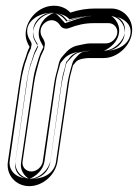

<svg xmlns="http://www.w3.org/2000/svg" viewBox="-20 -582 471 655"><path d="M380 -468C377 -450 360 -434 342 -434H289C275 -434 261 -430 246 -427C229 -424 214 -414 203 -401C194 -390 186 -385 181 -367L177 -350C173 -334 168 -319 165 -298L126 -31C123 -13 106 3 87 3C68 3 54 -13 57 -31L96 -298C101 -330 105 -339 110 -360L115 -377C118 -388 122 -398 128 -409C130 -412 131 -415 131 -418L133 -430C134 -439 128 -449 124 -455C114 -471 117 -492 134 -505C154 -520 175 -513 186 -494C192 -485 205 -482 215 -486C243 -497 270 -503 298 -503H351C369 -503 383 -486 380 -468ZM80 53C126 53 169 15 176 -31L215 -298C218 -319 221 -329 225 -344L229 -359C232 -363 234 -365 239 -371C248 -381 268 -383 281 -384H334C379 -384 423 -423 430 -468C437 -513 404 -553 359 -553H306C277 -553 250 -549 220 -539C208 -552 192 -560 173 -562C124 -567 81 -530 70 -486C64 -461 69 -442 81 -422C75 -410 71 -399 67 -385L61 -368C54 -346 51 -329 46 -298L7 -31C0 15 34 53 80 53ZM405 -464C401 -433 373 -409 342 -409H289C280 -409 267 -406 250 -403C240 -401 231 -394 222 -384C210 -370 208 -372 205 -361L201 -344C197 -328 193 -313 190 -294L151 -27C146 4 119 28 87 28C53 28 28 -2 33 -35L71 -302C76 -335 80 -348 85 -367H86L91 -384C95 -397 98 -407 106 -421C106 -421 107 -421 107 -422L108 -432C107 -434 105 -437 102 -442C85 -470 92 -505 119 -525C151 -549 187 -537 206 -509C236 -521 267 -528 298 -528H351C386 -528 410 -496 405 -464ZM80 28C113 28 147 -2 152 -35L190 -302C193 -324 197 -336 201 -350L206 -371L210 -375C213 -379 215 -382 220 -388C239 -410 268 -408 279 -409H280H334C366 -409 401 -439 406 -472C410 -501 392 -524 366 -528H359H306C280 -528 256 -524 228 -515L212 -510L201 -522C193 -531 183 -536 171 -537C136 -541 102 -514 94 -481C90 -463 93 -451 103 -435L110 -423L104 -410C98 -399 95 -391 91 -378L85 -361C78 -340 75 -325 71 -294L32 -27C28 2 46 24 72 28ZM425 -466C422 -447 409 -426 377 -415C368 -412 356 -409 342 -409H289C288 -409 280 -408 260 -404C258 -403 250 -398 243 -390C231 -376 230 -377 226 -363L221 -346C217 -330 213 -316 210 -296L171 -29C168 -8 149 28 87 28C19 28 10 -14 13 -33L51 -300C56 -333 60 -343 65 -364L71 -381C74 -393 79 -404 85 -416C85 -417 86 -419 86 -420L88 -432C88 -433 86 -440 81 -447C67 -470 69 -499 98 -520C104 -525 112 -529 123 -533C146 -541 176 -539 195 -531C206 -527 212 -521 217 -516C242 -523 270 -528 298 -528H351C370 -528 385 -523 395 -518C422 -504 428 -484 425 -466ZM80 28C83 28 126 10 132 -33L170 -300C173 -321 177 -334 181 -348L186 -366L188 -369C191 -373 194 -376 199 -382C205 -389 213 -394 222 -398C244 -407 267 -408 275 -409H278H334C337 -409 380 -428 386 -470C391 -505 363 -527 358 -528H306C286 -528 268 -525 243 -517L202 -503L180 -527C174 -534 166 -538 165 -538C164 -538 124 -526 114 -483C109 -462 114 -447 124 -430L128 -422L125 -415C119 -404 115 -394 111 -381L106 -364C99 -342 95 -327 91 -296L52 -29C46 10 78 28 80 28Z"/></svg>

Font: AppleStorm
Style: XbdFaxIta
Weight: 800
Foundry: Cannot Into Space Fonts
Version: Version 1.01